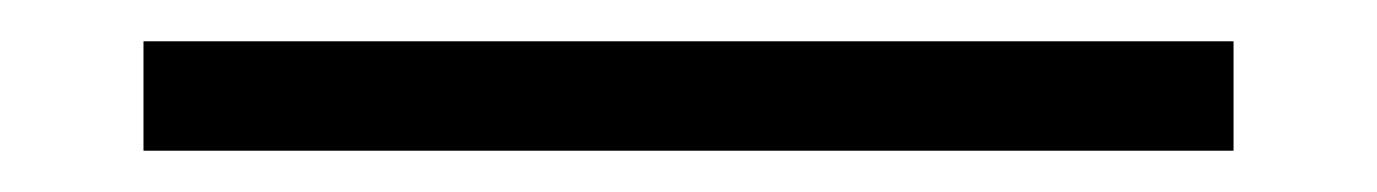

<svg xmlns="http://www.w3.org/2000/svg" viewBox="-20 -20 667 93"><path d="M49.5 53V0H577.5V53Z"/></svg>

Font: Encode Sans Exp Lt
Style: Regular
Weight: 300
Width: 7
Designer: Multiple Designers
Foundry: Impallari Type
Version: Version 3.002; ttfautohint (v1.8.3) -l 8 -r 50 -G 200 -x 14 